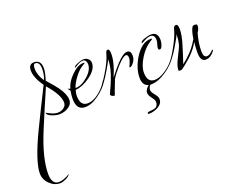

<svg xmlns="http://www.w3.org/2000/svg" viewBox="-310 -708 1857 1479"><g transform="rotate(-20 619.0 31.5)"><path d="M-47 504Q-95 504 -133 466Q-170 429 -170 378Q-170 334 -144.5 255.5Q-119 177 -65 64Q-27 -16 12.5 -94.5Q52 -173 91 -252Q36 -331 36 -389Q36 -441 80 -441Q137 -441 137 -372Q137 -338 117 -276Q146 -244 165 -221Q184 -198 194 -184Q238 -122 238 -77Q238 -39 201 -17Q169 3 129 3Q104 3 72 -9Q32 -24 32 -43Q32 -46 34 -46Q34 -46 34 -46Q29 -45 61 -30Q95 -13 121 -13Q148 -13 170 -28Q193 -45 193 -70Q193 -135 104 -235Q70 -156 36 -77.5Q2 1 -30 80Q-71 180 -91 261Q-111 342 -111 403Q-111 492 -53 492Q-15 492 39 459Q29 477 2 490Q-28 504 -47 504ZM106 -285Q123 -325 123 -372Q123 -430 86 -430Q69 -430 69 -394Q69 -338 106 -285Z M335 19Q264 19 264 -73Q264 -87 265.5 -103.5Q267 -120 271 -139Q267 -142 263 -147.5Q259 -153 255 -161Q259 -160 263.5 -157.5Q268 -155 275 -153Q286 -203 335 -252Q388 -306 435 -306Q446 -306 446 -303Q446 -301 432 -293Q395 -273 363 -231Q329 -189 314 -147Q315 -146 315 -146Q315 -146 316 -145Q364 -145 416 -191Q468 -237 468 -285Q468 -299 460 -312Q453 -324 438 -324Q419 -324 393 -309Q368 -293 365 -293Q363 -293 363 -294Q363 -306 398 -320Q428 -332 445 -332Q469 -332 483 -319Q499 -306 499 -283Q499 -230 430 -180Q368 -136 310 -131Q302 -107 302 -85Q302 -2 362 -2Q408 -2 458 -42Q500 -75 528 -122Q537 -136 543 -136Q544 -136 544 -134Q544 -130 536 -116Q505 -67 449 -26Q388 19 335 19Z M574 13Q567 13 556 7Q545 -1 545 -6Q548 -12 550.5 -19Q553 -26 557 -33Q575 -71 590 -109Q605 -147 615 -185Q625 -221 625 -270Q623 -260 612.5 -240.5Q602 -221 585 -192Q569 -164 556.5 -145.5Q544 -127 536 -116Q536 -115 534 -115Q529 -115 529 -119Q529 -121 530 -122Q537 -133 544.5 -145Q552 -157 561 -171Q588 -215 604 -250Q620 -285 627 -312Q633 -338 647 -338Q663 -338 663 -298Q663 -226 617 -121Q671 -189 692 -211Q749 -272 781 -272Q813 -272 813 -230Q813 -201 797 -179Q778 -151 762 -151Q759 -151 759 -155Q759 -155 770 -180Q781 -205 781 -223Q781 -250 764 -250Q741 -250 686 -189Q642 -139 622 -104Q621 -101 613 -80Q605 -59 589 -18Q587 -12 584.5 -4.5Q582 3 579 11Q577 13 574 13Z M1027 -202Q1014 -202 1014 -217Q1014 -223 1020 -244Q1027 -265 1027 -279Q1027 -324 991 -324Q973 -324 945 -310Q918 -295 916 -295Q912 -295 912 -298Q912 -312 951 -324Q981 -334 1002 -334Q1056 -334 1056 -269Q1056 -251 1049 -230Q1040 -202 1027 -202ZM873 28Q804 28 804 -50Q804 -128 855 -210Q914 -303 986 -303Q997 -303 997 -299Q997 -296 977 -284Q928 -254 890 -193Q849 -128 849 -76Q849 5 910 5Q948 5 994 -25Q1014 -38 1031.5 -52.5Q1049 -67 1063 -84Q1068 -90 1075 -99Q1082 -108 1090 -121Q1099 -136 1104 -136Q1104 -136 1106 -134Q1106 -131 1097 -117Q1080 -91 1056 -66.5Q1032 -42 1000 -20Q930 28 873 28ZM781 235Q774 235 772 233.5Q770 232 770 228Q770 224 774.5 222Q779 220 783 219Q796 217 808.5 216.5Q821 216 832 212Q846 208 853.5 195.5Q861 183 860 170Q861 155 850.5 141Q840 127 829.5 111Q819 95 819 77Q819 63 829.5 48.5Q840 34 853.5 24.5Q867 15 874 15Q882 15 883 21Q864 25 856 38.5Q848 52 848 65Q848 80 859 94.5Q870 109 881.5 124.5Q893 140 893 158Q893 194 851 217Q815 235 781 235Z M1116 4Q1105 4 1105 -2Q1105 -38 1134 -94Q1170 -164 1176 -185Q1186 -221 1186 -270Q1184 -260 1173.5 -240.5Q1163 -221 1146 -192Q1130 -164 1117.5 -145.5Q1105 -127 1097 -116Q1097 -115 1095 -115Q1090 -115 1090 -119Q1090 -119 1097.5 -132Q1105 -145 1120 -170Q1168 -254 1182 -311Q1188 -337 1206 -337Q1224 -337 1224 -295Q1224 -273 1218 -240Q1212 -207 1198 -164Q1188 -131 1177.5 -98Q1167 -65 1156 -33Q1193 -61 1227.5 -97Q1262 -133 1290 -180L1296 -190Q1301 -226 1308.5 -249Q1316 -272 1323 -282Q1329 -289 1341 -289Q1362 -289 1362 -278Q1362 -248 1343 -223Q1321 -148 1321 -77Q1321 -29 1351 -29Q1366 -29 1386 -46Q1406 -63 1405 -63Q1408 -63 1408 -57V-55Q1374 -7 1332 -7Q1289 -7 1289 -81Q1289 -99 1290.5 -120Q1292 -141 1294 -166Q1256 -94 1169 -26Q1164 -22 1155 -15Q1146 -8 1135 0Q1130 4 1116 4Z"/></g></svg>

Font: Ruthie
Style: Regular
Weight: 400
Designer: Robert E. Leuschke
Foundry: Robert E. Leuschke
Version: Version 1.012